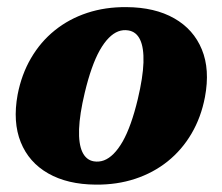

<svg xmlns="http://www.w3.org/2000/svg" viewBox="-20 -500 618 534"><path d="M331.7 -480.2Q410.7 -479.7 464.6 -449Q518.5 -418.3 541.4 -362.4Q564.4 -306.6 550 -230Q539.3 -173.8 512.7 -128.5Q486.1 -83.1 446.3 -51.2Q406.5 -19.3 355.8 -2.6Q305.1 14.1 246.1 13.5Q167.6 12.9 113.9 -17.8Q60.3 -48.4 37.7 -104.5Q15.1 -160.6 29 -236.7Q39.8 -293 66.3 -338.3Q92.7 -383.6 132.3 -415.5Q171.9 -447.4 222.4 -464.1Q272.9 -480.8 331.7 -480.2ZM240.8 -51.3Q255.4 -48.9 269.2 -54Q283 -59.2 296 -72.3Q309.1 -85.4 321.1 -106.3Q333 -127.2 343.6 -156.9Q354.2 -186.5 363.3 -224.6Q377.6 -284.9 379 -326Q380.3 -367.1 369.7 -389.5Q359.2 -411.8 337 -415.4Q322.5 -417.8 308.9 -412.7Q295.3 -407.5 282.4 -394.4Q269.5 -381.3 257.6 -360.4Q245.8 -339.5 235.3 -309.8Q224.8 -280.2 215.7 -242.1Q201.4 -182.2 199.9 -140.9Q198.5 -99.6 209 -77.3Q219.5 -55 240.8 -51.3Z"/></svg>

Font: Fraunces Wonky
Style: Italic
Weight: 900
Italic angle: -16°
Version: Version 1.000;[b76b70a41]